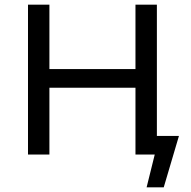

<svg xmlns="http://www.w3.org/2000/svg" viewBox="-20 -664 820 825"><path d="M748.9 -80H654.1V-644H562.1V-367.1H192.3V-644H100.3V0H192.3V-287H562.1V0H644.9L610 140.8H683.6Z"/></svg>

Font: Montserrat Ace
Style: Regular
Weight: 500
Designer: Julieta Ulanovsky
Foundry: Julieta Ulanovsky
Version: Version 1